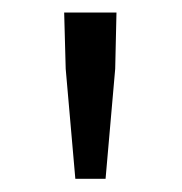

<svg xmlns="http://www.w3.org/2000/svg" viewBox="-20 -710 285 301"><path d="M98.1 -429.7 83 -602.1 80.6 -690.4H162.6L160.6 -602.1L145.5 -429.7Z"/></svg>

Font: Varta Light
Style: Regular
Weight: 400
Version: Version 1.004